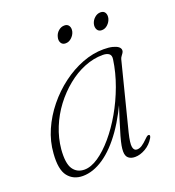

<svg xmlns="http://www.w3.org/2000/svg" viewBox="-115 -695 724 795"><g transform="rotate(-20 246.5 -298.0)"><path d="M355.5 -97Q344.5 -52.5 347.8 -35.8Q351 -19 364.5 -19Q375.5 -19 386.5 -26Q397.5 -33 414 -49.5Q420 -55.5 424 -57.8Q428 -60 431.5 -58.5Q435 -57 434.2 -53Q433.5 -49 431 -44.5Q416.5 -20 392.8 -6.2Q369 7.5 346.5 7.5Q328.5 7.5 317.8 -1.5Q307 -10.5 307 -31Q307 -42 309.5 -56.2Q312 -70.5 319 -95.8Q326 -121 339.5 -163.5Q353 -206 374.5 -272.5L381 -270.5Q343.5 -180.5 299.8 -118.2Q256 -56 209 -24.2Q162 7.5 116.5 7.5Q75 7.5 51.5 -22.2Q28 -52 33.5 -121.5Q37 -173.5 58.5 -222.5Q80 -271.5 114.5 -314Q149 -356.5 191.8 -388.5Q234.5 -420.5 281.5 -438.5Q328.5 -456.5 375 -456.5Q398.5 -456.5 414.5 -452.5Q430.5 -448.5 439 -441.8Q447.5 -435 447.5 -426Q447.5 -420.5 444 -415Q440.5 -409.5 436.2 -404Q432 -398.5 430.5 -392.5ZM69.5 -127Q64.5 -66 81.8 -40.5Q99 -15 132 -15Q160.5 -15 193.5 -37.2Q226.5 -59.5 259.5 -98.2Q292.5 -137 321 -186.5Q349.5 -236 370 -291.8Q390.5 -347.5 398.5 -404Q401 -421 391.5 -428.2Q382 -435.5 363.5 -435.5Q323.5 -435.5 283 -419.2Q242.5 -403 206 -373.2Q169.5 -343.5 140.2 -304.8Q111 -266 92.5 -220.5Q74 -175 69.5 -127ZM237 -533Q223 -533 217 -543.8Q211 -554.5 215 -569Q218.5 -584 230.2 -594.2Q242 -604.5 256.5 -604.5Q270.5 -604.5 276.5 -594.2Q282.5 -584 279 -569Q275 -554.5 263.2 -543.8Q251.5 -533 237 -533ZM396.5 -533Q382.5 -533 376.5 -543.8Q370.5 -554.5 374 -569Q378 -584 389.8 -594.2Q401.5 -604.5 415.5 -604.5Q430 -604.5 435.8 -594.2Q441.5 -584 438 -569Q434 -554.5 422.5 -543.8Q411 -533 396.5 -533Z"/></g></svg>

Font: Fraunces Thin
Style: Italic
Weight: 250
Italic angle: -16°
Version: Version 1.000;[b76b70a41]